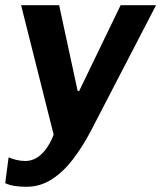

<svg xmlns="http://www.w3.org/2000/svg" viewBox="-38 -531 619 737"><path d="M63 186Q37 186 16.5 182.5Q-4 179 -18 172L-5 73Q5 78 23.5 82.5Q42 87 59 87Q80 87 99 77Q118 67 136 44.5Q154 22 168 -14L43 -511H189L260 -182H266L425 -511H561L310 -27Q279 32 242 80.5Q205 129 160.5 157.5Q116 186 63 186Z"/></svg>

Font: Chivo Medium SemiBold
Style: Italic
Weight: 600
Italic angle: -8.05°
Version: Version 2.002